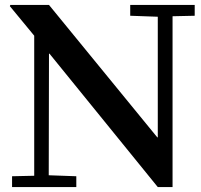

<svg xmlns="http://www.w3.org/2000/svg" viewBox="-20 -760 815 780"><path d="M22 -740H179L619 -202H621V-692L509 -696V-740H771V-696L681 -694V0H621L181 -542H179L178 -48L290 -44V0H29V-44L119 -46V-615L20 -735Z"/></svg>

Font: Minipax
Style: Bold
Weight: 500
Designer: Raphaël Ronot, Igor Stepanchenko (Cyrillic)
Foundry: steppetype
Version: Version 1.002